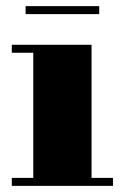

<svg xmlns="http://www.w3.org/2000/svg" viewBox="-20 -606 402 626"><path d="M278.5 -460V-26H348.5V0H18.5V-26H88.5V-434H18.5V-460ZM63.5 -560V-586H303.5V-560Z"/></svg>

Font: Bodoni Moda 9pt Black
Style: Regular
Weight: 900
Designer: Owen Earl
Foundry: indestructible type
Version: Version 2.005